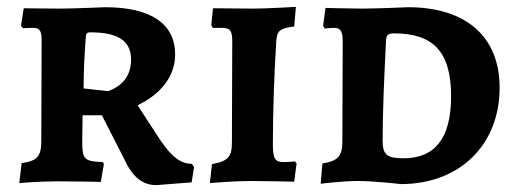

<svg xmlns="http://www.w3.org/2000/svg" viewBox="-20 -526 1502 558"><path d="M434 12 537 4 544 -41 537 -50C504 -50 478 -72 447 -117L380 -220C450 -254 489 -306 489 -368C489 -457 418 -505 286 -505C286 -505 190 -501 155 -501C123 -501 49 -502 49 -502L41 -451L47 -444C47 -444 64 -445 76 -445C95 -445 101 -437 101 -409L100 -116C100 -72 88 -58 43 -52L36 6C36 6 95 1 146 1C170 1 273 2 273 3L282 -50L278 -55C225 -57 219 -63 219 -114L220 -191H276L343 -60C366 -10 396 12 434 12ZM294 -261 223 -269C223 -314 225 -359 229 -414C230 -429 232 -432 243 -432C323 -432 361 -407 361 -353C361 -290 316 -269 294 -261Z M590 6C590 6 662 0 709 0C746 0 835 2 835 2L842 -51L837 -57C837 -57 822 -55 804 -55C779 -55 773 -65 773 -108C773 -195 777 -319 783 -407C785 -436 793 -444 835 -449L840 -506C840 -506 754 -501 718 -501C678 -501 626 -502 599 -502L594 -453L598 -445H625C649 -445 655 -437 655 -405L654 -114C654 -70 644 -58 596 -49Z M1145 9C1315 9 1432 -104 1432 -271C1432 -420 1334 -505 1166 -505C1166 -505 1072 -501 1034 -501C1002 -501 926 -503 926 -503L919 -451L924 -443C924 -443 940 -445 951 -445C970 -445 976 -436 976 -403L975 -116C975 -73 963 -58 917 -51L912 8C912 8 975 0 1020 0C1068 0 1145 9 1145 9ZM1125 -429C1239 -429 1291 -376 1291 -246C1291 -124 1244 -66 1153 -66C1105 -66 1092 -76 1092 -117C1092 -196 1096 -293 1102 -410C1103 -424 1108 -429 1125 -429Z"/></svg>

Font: Alegreya SC
Style: Bold
Weight: 700
Designer: Juan Pablo del Peral
Foundry: Huerta Tipografica
Version: Version 2.007;PS 002.007;hotconv 1.0.88;makeotf.lib2.5.64775